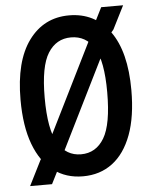

<svg xmlns="http://www.w3.org/2000/svg" viewBox="-56 -812 711 899"><g transform="rotate(-5 300.0 -363.0)"><path d="M300 15Q220.5 15 162 -28.8Q103.5 -72.5 71.5 -157.8Q39.5 -243 39.5 -367.5Q39.5 -548.5 110.2 -645Q181 -741.5 300 -741.5Q420.5 -741.5 490.5 -645Q560.5 -548.5 560.5 -367.5Q560.5 -243 528.8 -157.8Q497 -72.5 438.8 -28.8Q380.5 15 300 15ZM300 -88.5Q370.5 -88.5 408.8 -152.8Q447 -217 447 -367.5Q447 -514.5 408.8 -576.2Q370.5 -638 300 -638Q230.5 -638 191.8 -576.2Q153 -514.5 153 -367.5Q153 -217 191.8 -152.8Q230.5 -88.5 300 -88.5ZM49 39 108.5 -79.5 127 -100.5 401.5 -654 408 -676 453.5 -766.5H556.5L501.5 -657.5L482 -634L202.5 -70L197 -50L152 39Z"/></g></svg>

Font: Spline Sans Mono Medium
Style: Regular
Weight: 500
Monospace: yes
Version: Version 1.004